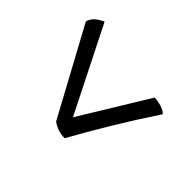

<svg xmlns="http://www.w3.org/2000/svg" viewBox="-124 -654 798 798"><g transform="rotate(-45 275.0 -254.5)"><path d="M418 -5Q323 -68 232.5 -122.5Q142 -177 59 -223Q59 -264 83 -297L465 -504Q484 -498 496.5 -484.5Q509 -471 519 -448L145 -260L443 -78Q443 -60 436.5 -38Q430 -16 418 -5Z"/></g></svg>

Font: Vollkorn
Style: Bold Italic
Weight: 700
Italic angle: -11°
Designer: Friedrich Althausen
Foundry: Friedrich Althausen
Version: Version 5.000; ttfautohint (v1.8.3)